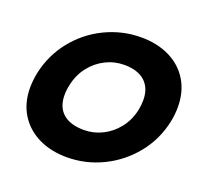

<svg xmlns="http://www.w3.org/2000/svg" viewBox="-126 -856 1060 1013"><g transform="rotate(20 404.0 -349.5)"><path d="M40 -264Q40 -304 49 -349Q72 -456 138.5 -539Q205 -622 300.5 -668Q396 -714 502 -714Q593 -714 662.5 -679.5Q732 -645 770 -581.5Q808 -518 808 -433Q808 -393 799 -349Q776 -242 709 -159.5Q642 -77 547 -31Q452 15 347 15Q256 15 186.5 -19.5Q117 -54 78.5 -117Q40 -180 40 -264ZM618 -349Q624 -379 624 -406Q624 -473 583.5 -510Q543 -547 467 -547Q412 -547 363 -522.5Q314 -498 279 -453.5Q244 -409 231 -349Q224 -320 224 -290Q224 -223 264.5 -187Q305 -151 383 -151Q436 -151 485 -175Q534 -199 569.5 -244Q605 -289 618 -349Z"/></g></svg>

Font: Prompt
Style: Bold Italic
Weight: 700
Italic angle: -12°
Designer: Katatrad Team
Foundry: CadsonDemak
Version: Version 1.001